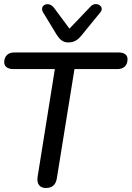

<svg xmlns="http://www.w3.org/2000/svg" viewBox="-20 -932 657 959"><path d="M209 7C241 7 259 -9 264 -42L352 -587H567C598 -587 617 -605 617 -636C617 -658 601 -670 572 -670H51C21 -670 1 -652 1 -621C1 -600 18 -587 46 -587H254L168 -50C162 -14 178 7 209 7ZM321 -720C348 -720 368 -731 387 -755L481 -870C506 -900 459 -928 433 -900L327 -789L249 -894C222 -929 173 -905 196 -869L264 -757C279 -734 295 -720 321 -720Z"/></svg>

Font: SN Pro Medium
Style: Italic
Weight: 400
Italic angle: -9°
Designer: Tobias Whetton
Foundry: Supernotes
Version: Version 1.001;Glyphs 3.2 (3249)